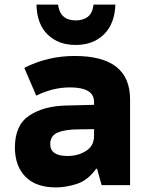

<svg xmlns="http://www.w3.org/2000/svg" viewBox="-20 -807 640 837"><path d="M225 10Q266 10 314 -5Q362 -20 399 -71H403L423 0H547V-374Q547 -563 306 -563Q187 -563 86 -511L138 -390Q210 -426 285 -426Q390 -426 390 -363V-350L269 -347Q171 -345 108 -303.5Q45 -262 45 -164Q45 -84 90.5 -37Q136 10 225 10ZM274 -127Q199 -127 199 -179Q199 -216 232.5 -229.5Q266 -243 321 -243L390 -244V-215Q390 -171 355 -149Q320 -127 274 -127ZM310 -611Q386 -611 433 -657Q480 -703 483 -787H388Q383 -749 362.5 -733.5Q342 -718 310 -718Q242 -718 233 -787H139Q141 -701 188 -656Q235 -611 310 -611Z"/></svg>

Font: Noto Sans Mono Extra
Style: Regular
Weight: 800
Designer: Monotype Design Team
Foundry: Monotype Imaging Inc.
Version: Version 1.900